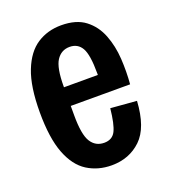

<svg xmlns="http://www.w3.org/2000/svg" viewBox="-105 -598 605 687"><g transform="rotate(-20 197.5 -254.5)"><path d="M205 12Q153 12 112.5 -13.5Q72 -39 49.5 -97.5Q27 -156 27 -254Q27 -352 50 -410.5Q73 -469 113 -495Q153 -521 205 -521Q262 -521 296 -495Q330 -469 346.5 -426.5Q363 -384 366 -334.5Q369 -285 365 -238H139V-202Q139 -129 156.5 -101Q174 -73 207 -73Q238 -73 250.5 -98Q263 -123 269 -182L368 -174Q362 -74 317 -31Q272 12 205 12ZM139 -312V-309H268V-315Q268 -386 253 -412Q238 -438 207 -438Q175 -438 157 -410.5Q139 -383 139 -312Z"/></g></svg>

Font: Special Gothic Condensed Medium
Style: Regular
Weight: 500
Width: 3
Designer: Alistair McCready
Foundry: Monolith
Version: Version 1.000; ttfautohint (v1.8.4.7-5d5b)